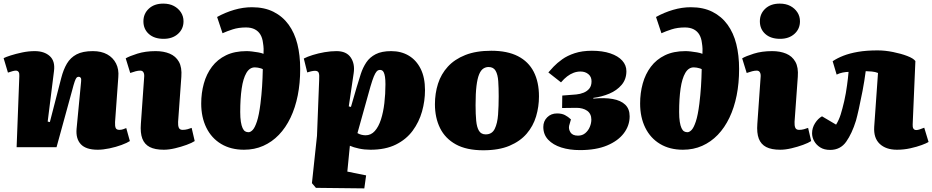

<svg xmlns="http://www.w3.org/2000/svg" viewBox="-27 -815 5162 1063"><path d="M692 -34Q677 -24 646 -12.5Q615 -1 579 6.5Q543 14 514 14Q449 14 420.5 -16.5Q392 -47 397 -102L422 -363Q424 -378 420 -384Q416 -390 409 -390Q401 -390 396.5 -384.5Q392 -379 386.5 -363.5Q381 -348 372 -313L286 0H65L80 -394Q81 -409 76 -416.5Q71 -424 61 -424Q53 -424 42.5 -421Q32 -418 17 -413L-7 -493Q4 -499 32 -508Q60 -517 95.5 -524.5Q131 -532 165 -532Q218 -532 248.5 -504.5Q279 -477 272 -422L237 -142L249 -139L312 -383Q324 -430 343.5 -463Q363 -496 397 -514Q431 -532 487 -532Q534 -532 566.5 -514Q599 -496 615.5 -463.5Q632 -431 628 -388L610 -139Q609 -117 613.5 -106.5Q618 -96 634 -96Q645 -96 655 -99.5Q665 -103 672 -106Z M771 -386Q773 -404 767.5 -414Q762 -424 750 -424Q738 -424 724.5 -420.5Q711 -417 694 -411L669 -492Q689 -504 733.5 -518Q778 -532 835 -532Q879 -532 912.5 -518Q946 -504 963.5 -473Q981 -442 977 -390L959 -140Q958 -120 963 -108Q968 -96 984 -96Q998 -96 1011 -99.5Q1024 -103 1034 -107L1051 -34Q1036 -24 1006 -13Q976 -2 942 6Q908 14 880 14Q831 14 802 -1Q773 -16 761 -47.5Q749 -79 753 -130ZM767 -697Q767 -739 797 -767Q827 -795 877 -795Q911 -795 935.5 -782Q960 -769 974.5 -747Q989 -725 989 -697Q989 -655 958.5 -627.5Q928 -600 879 -600Q827 -600 797 -627Q767 -654 767 -697Z M1175 -721Q1220 -746 1269.5 -760.5Q1319 -775 1368 -775Q1437 -775 1487.5 -749.5Q1538 -724 1571 -678.5Q1604 -633 1619.5 -571Q1635 -509 1635 -433Q1635 -355 1621.5 -287Q1608 -219 1581.5 -163.5Q1555 -108 1517 -68.5Q1479 -29 1430.5 -7.5Q1382 14 1324 14Q1251 14 1197.5 -18Q1144 -50 1115.5 -108Q1087 -166 1087 -242Q1087 -300 1101.5 -352.5Q1116 -405 1146.5 -445.5Q1177 -486 1224.5 -509Q1272 -532 1338 -532Q1351 -532 1368 -530Q1385 -528 1402.5 -525Q1420 -522 1432 -517Q1433 -529 1432.5 -544.5Q1432 -560 1429 -578Q1426 -604 1415 -623Q1404 -642 1384 -652.5Q1364 -663 1335 -663Q1294 -663 1261.5 -652.5Q1229 -642 1205 -631ZM1349 -83Q1360 -83 1372 -95.5Q1384 -108 1395.5 -142.5Q1407 -177 1415 -241Q1421 -290 1424 -336Q1427 -382 1428 -432Q1423 -435 1415.5 -437Q1408 -439 1400.5 -440.5Q1393 -442 1384 -442Q1355 -442 1337 -411Q1319 -380 1311 -324.5Q1303 -269 1303 -195Q1303 -163 1306.5 -141Q1310 -119 1316 -106Q1322 -93 1330 -88Q1338 -83 1349 -83Z M1740 -371Q1742 -401 1737.5 -412Q1733 -423 1717 -423Q1708 -423 1695 -420Q1682 -417 1674 -414L1655 -491Q1674 -501 1704.5 -510.5Q1735 -520 1769.5 -526Q1804 -532 1836 -532Q1891 -532 1915 -496.5Q1939 -461 1931 -409L1904 -226L1916 -223L1948 -333Q1959 -370 1970.5 -405.5Q1982 -441 2001 -469.5Q2020 -498 2053 -515Q2086 -532 2139 -532Q2194 -532 2236 -507Q2278 -482 2302 -434Q2326 -386 2326 -316Q2326 -256 2309.5 -197.5Q2293 -139 2257.5 -91Q2222 -43 2164.5 -14.5Q2107 14 2024 14Q1991 14 1960.5 7.5Q1930 1 1910 -8L1896 135L2000 156L1990 228L1722 225L1700 199L1728 -63ZM2077 -428Q2070 -428 2064 -424.5Q2058 -421 2050.5 -408Q2043 -395 2034 -368Q2025 -341 2012 -293L1952 -78Q1964 -71 1976 -68.5Q1988 -66 1997 -66Q2027 -66 2048 -89.5Q2069 -113 2082 -153Q2095 -193 2101 -244Q2107 -295 2107 -348Q2107 -374 2104.5 -389.5Q2102 -405 2098 -413.5Q2094 -422 2088.5 -425Q2083 -428 2077 -428Z M2649 17Q2556 17 2497 -15.5Q2438 -48 2409.5 -105.5Q2381 -163 2381 -238Q2381 -298 2398 -351.5Q2415 -405 2452.5 -446Q2490 -487 2549.5 -510.5Q2609 -534 2693 -534Q2782 -534 2840.5 -504Q2899 -474 2928 -417.5Q2957 -361 2957 -281Q2957 -224 2941 -170.5Q2925 -117 2889 -75Q2853 -33 2794 -8Q2735 17 2649 17ZM2662 -71Q2697 -71 2712 -101.5Q2727 -132 2730.5 -180Q2734 -228 2734 -282Q2734 -329 2731.5 -365.5Q2729 -402 2717 -423Q2705 -444 2678 -444Q2662 -444 2648.5 -435Q2635 -426 2625.5 -403Q2616 -380 2611 -339Q2606 -298 2606 -233Q2606 -182 2609.5 -146Q2613 -110 2625 -90.5Q2637 -71 2662 -71Z M3184 16Q3126 16 3080.5 1.5Q3035 -13 3008 -41.5Q2981 -70 2981 -112Q2981 -144 3002.5 -165.5Q3024 -187 3057 -187Q3083 -187 3100.5 -178Q3118 -169 3134 -154L3124 -119Q3120 -100 3131.5 -82Q3143 -64 3173 -64Q3197 -64 3213.5 -78Q3230 -92 3238.5 -112.5Q3247 -133 3247 -153Q3247 -169 3241 -181.5Q3235 -194 3223.5 -202Q3212 -210 3197 -214Q3182 -218 3165 -218L3085 -217L3086 -286L3163 -292Q3185 -294 3204.5 -302Q3224 -310 3236 -325Q3248 -340 3248 -365Q3248 -390 3230.5 -404.5Q3213 -419 3187 -419Q3167 -419 3148.5 -412Q3130 -405 3113 -392Q3096 -379 3079 -359L3009 -414Q3019 -426 3038 -446Q3057 -466 3085.5 -486.5Q3114 -507 3155 -520.5Q3196 -534 3250 -534Q3309 -534 3352 -519.5Q3395 -505 3418 -479.5Q3441 -454 3441 -421Q3441 -376 3414.5 -345Q3388 -314 3346.5 -296.5Q3305 -279 3258 -273V-269Q3320 -275 3365 -267Q3410 -259 3434.5 -235.5Q3459 -212 3459 -171Q3459 -120 3427 -77.5Q3395 -35 3334 -9.5Q3273 16 3184 16Z M3605 -721Q3650 -746 3699.5 -760.5Q3749 -775 3798 -775Q3867 -775 3917.5 -749.5Q3968 -724 4001 -678.5Q4034 -633 4049.5 -571Q4065 -509 4065 -433Q4065 -355 4051.5 -287Q4038 -219 4011.5 -163.5Q3985 -108 3947 -68.5Q3909 -29 3860.5 -7.5Q3812 14 3754 14Q3681 14 3627.5 -18Q3574 -50 3545.5 -108Q3517 -166 3517 -242Q3517 -300 3531.5 -352.5Q3546 -405 3576.5 -445.5Q3607 -486 3654.5 -509Q3702 -532 3768 -532Q3781 -532 3798 -530Q3815 -528 3832.5 -525Q3850 -522 3862 -517Q3863 -529 3862.5 -544.5Q3862 -560 3859 -578Q3856 -604 3845 -623Q3834 -642 3814 -652.5Q3794 -663 3765 -663Q3724 -663 3691.5 -652.5Q3659 -642 3635 -631ZM3779 -83Q3790 -83 3802 -95.5Q3814 -108 3825.5 -142.5Q3837 -177 3845 -241Q3851 -290 3854 -336Q3857 -382 3858 -432Q3853 -435 3845.5 -437Q3838 -439 3830.5 -440.5Q3823 -442 3814 -442Q3785 -442 3767 -411Q3749 -380 3741 -324.5Q3733 -269 3733 -195Q3733 -163 3736.5 -141Q3740 -119 3746 -106Q3752 -93 3760 -88Q3768 -83 3779 -83Z M4184 -386Q4186 -404 4180.5 -414Q4175 -424 4163 -424Q4151 -424 4137.5 -420.5Q4124 -417 4107 -411L4082 -492Q4102 -504 4146.5 -518Q4191 -532 4248 -532Q4292 -532 4325.5 -518Q4359 -504 4376.5 -473Q4394 -442 4390 -390L4372 -140Q4371 -120 4376 -108Q4381 -96 4397 -96Q4411 -96 4424 -99.5Q4437 -103 4447 -107L4464 -34Q4449 -24 4419 -13Q4389 -2 4355 6Q4321 14 4293 14Q4244 14 4215 -1Q4186 -16 4174 -47.5Q4162 -79 4166 -130ZM4180 -697Q4180 -739 4210 -767Q4240 -795 4290 -795Q4324 -795 4348.5 -782Q4373 -769 4387.5 -747Q4402 -725 4402 -697Q4402 -655 4371.5 -627.5Q4341 -600 4292 -600Q4240 -600 4210 -627Q4180 -654 4180 -697Z M4583 -476Q4608 -493 4642.5 -506.5Q4677 -520 4723.5 -528Q4770 -536 4832 -536Q4873 -536 4917.5 -527Q4962 -518 4996 -505Q5030 -492 5041 -477L5026 -126Q5025 -111 5030 -103Q5035 -95 5046 -95Q5054 -95 5064.5 -98.5Q5075 -102 5090 -108L5114 -29Q5103 -22 5076 -12Q5049 -2 5013 6Q4977 14 4939 14Q4878 14 4843.5 -18.5Q4809 -51 4813 -113L4834 -411Q4820 -417 4800 -419Q4780 -421 4766 -421Q4759 -367 4748.5 -312Q4738 -257 4728 -212.5Q4718 -168 4712 -147Q4690 -76 4658 -30.5Q4626 15 4569 15Q4536 15 4514 1Q4492 -13 4480.5 -34Q4469 -55 4469 -77Q4469 -107 4485.5 -133Q4502 -159 4524 -171L4602 -125Q4618 -151 4627.5 -181.5Q4637 -212 4647 -255Q4652 -278 4656 -300Q4660 -322 4662.5 -342.5Q4665 -363 4667.5 -381.5Q4670 -400 4671 -417Q4657 -417 4639 -413.5Q4621 -410 4605 -402Z"/></svg>

Font: Literata 18pt Black
Style: Italic
Weight: 900
Italic angle: -2°
Designer: Latin by Veronika Burian and Jose Scaglione. Greek by Irene Vlachou. Cyrillic by Vera Evstafieva
Foundry: TypeTogether
Version: Version 3.103;gftools[0.9.29]